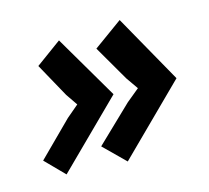

<svg xmlns="http://www.w3.org/2000/svg" viewBox="-71 -544 642 590"><g transform="rotate(-15 250.0 -249.0)"><path d="M75.2 -46.4 16.6 -106 124 -212.9 162.6 -245.6 137.2 -282.7 77.6 -390.6 159.2 -450.2 278.3 -247.1ZM267.1 -36.1 200.2 -102.1 314.5 -211.9 355.5 -245.6 328.6 -284.2 263.7 -396 355.5 -462.4 478 -244.6Z"/></g></svg>

Font: PT Astra Sans
Style: Bold Italic
Weight: 700
Italic angle: -16°
Designer: A.Korolkova, I. Chaeva
Foundry: ParaType Ltd
Version: Version 1.002W